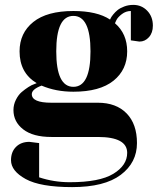

<svg xmlns="http://www.w3.org/2000/svg" viewBox="-20 -550 645 785"><path d="M280 -505Q377 -505 430 -470Q431 -472 433 -476.5Q435 -481 443 -491Q451 -501 461 -509Q471 -517 488 -523.5Q505 -530 525 -530Q559 -530 582 -506Q605 -482 605 -445Q605 -416 589 -398Q573 -380 550 -380L515 -385V-505Q495 -505 478.5 -492.5Q462 -480 456 -468L450 -455Q500 -412 500 -340Q500 -265 444 -220Q388 -175 280 -175Q208 -175 150 -200Q110 -185 110 -165Q110 -130 190 -130H380Q455 -130 497.5 -86.5Q540 -43 540 35Q540 115 473.5 165Q407 215 275 215Q145 215 85 182Q25 149 25 105Q25 71 45.5 50.5Q66 30 100 30L140 35V175Q200 195 265 195Q387 195 443.5 160.5Q500 126 500 75Q500 10 380 10H190Q115 10 75 -21Q35 -52 35 -100Q35 -122 45 -142Q55 -162 68.5 -173.5Q82 -185 96 -194Q110 -203 120 -206L130 -210Q60 -252 60 -340Q60 -415 116 -460Q172 -505 280 -505ZM210 -340Q210 -195 280 -195Q350 -195 350 -340Q350 -485 280 -485Q210 -485 210 -340Z"/></svg>

Font: Yeseva One
Style: Regular
Weight: 400
Designer: Jovanny Lemonad
Foundry: Jovanny Lemonad
Version: Version 2.000